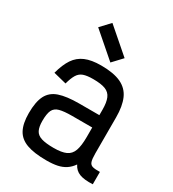

<svg xmlns="http://www.w3.org/2000/svg" viewBox="-211 -999 1022 1131"><g transform="rotate(30 300.0 -434.0)"><path d="M284 14Q199 14 149 -4.5Q99 -23 77 -64.5Q55 -106 55 -176Q55 -253 77 -296Q99 -339 149 -356Q199 -373 284 -373H421V-411Q421 -459 409 -487.5Q397 -516 367.5 -527.5Q338 -539 284 -539Q242 -539 218 -530.5Q194 -522 180 -499Q166 -476 155 -435L67 -457Q84 -520 109.5 -558Q135 -596 177 -614Q219 -632 284 -632Q370 -632 420 -608.5Q470 -585 491.5 -536Q513 -487 513 -411V-166Q513 -128 519 -110.5Q525 -93 542 -88.5Q559 -84 591 -85V-1Q534 2 501.5 -10.5Q469 -23 453 -56Q435 -30 411.5 -14.5Q388 1 357 7.5Q326 14 284 14ZM284 -71Q338 -71 367.5 -84.5Q397 -98 409 -131.5Q421 -165 421 -224V-289H284Q230 -289 200 -281Q170 -273 158.5 -249Q147 -225 147 -176Q147 -136 158.5 -113Q170 -90 200 -80.5Q230 -71 284 -71ZM322 -674 156 -818 216 -882 382 -738Z"/></g></svg>

Font: Victor Mono Thin SemiBold
Style: Regular
Weight: 600
Monospace: yes
Version: Version 1.561;gftools[0.9.30]